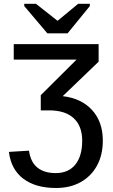

<svg xmlns="http://www.w3.org/2000/svg" viewBox="-20 -754 579 982"><path d="M505.9 -35.2Q505.9 38.6 476.1 93Q446.3 147.5 392.6 177.5Q338.9 207.5 266.6 207.5Q162.1 207.5 99.4 160.2Q36.6 112.8 25.4 22.9L128.4 16.6Q136.2 74.7 171.1 103Q206.1 131.3 264.6 131.3Q330.1 131.3 365.2 87.9Q400.4 44.4 400.4 -34.7Q400.4 -108.9 357.2 -149.2Q314 -189.5 231.4 -189.5H188.5V-267.1L371.6 -449.2H50.3V-528.3H484.4V-438.5L300.8 -262.2Q396.5 -251 451.2 -190.9Q505.9 -130.9 505.9 -35.2ZM439.5 -723.1 325.7 -583.5H222.2L104 -723.1V-734.4H164.1L273.9 -647.9H274.9L379.4 -734.4H439.5Z"/></svg>

Font: Arimo Medium
Style: Regular
Weight: 500
Designer: Steve Matteson
Foundry: Monotype Imaging Inc.
Version: Version 1.33